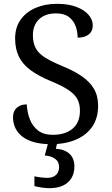

<svg xmlns="http://www.w3.org/2000/svg" viewBox="-20 -744 584 1004"><path d="M247 10Q198 10 160.5 0Q123 -10 98 -29Q73 -48 60.5 -74Q48 -100 48 -131Q48 -151 56.5 -166Q65 -181 81 -189.5Q97 -198 120 -198Q122 -157 136 -120.5Q150 -84 179 -61.5Q208 -39 255 -39Q322 -39 360 -71.5Q398 -104 398 -165Q398 -202 383.5 -227.5Q369 -253 335.5 -275Q302 -297 243 -321Q181 -347 140 -377Q99 -407 79 -447.5Q59 -488 59 -543Q59 -600 87.5 -640.5Q116 -681 165.5 -702.5Q215 -724 278 -724Q338 -724 379.5 -708Q421 -692 443 -666.5Q465 -641 465 -612Q465 -580 443.5 -563.5Q422 -547 386 -547Q386 -578 375.5 -607Q365 -636 340.5 -655Q316 -674 274 -674Q216 -674 184 -643Q152 -612 152 -560Q152 -520 166.5 -492.5Q181 -465 215 -443.5Q249 -422 307 -398Q366 -374 407.5 -345.5Q449 -317 471 -280Q493 -243 493 -191Q493 -127 463 -82.5Q433 -38 377.5 -14Q322 10 247 10ZM237 240Q221 240 199.5 237Q178 234 160 229V178Q178 182 196.5 184Q215 186 228 186Q257 186 273 170.5Q289 155 289 130Q289 101 267.5 86Q246 71 214 69L235 -9H282L272 34Q305 36 326.5 48Q348 60 358.5 79.5Q369 99 369 126Q369 179 335 209.5Q301 240 237 240Z"/></svg>

Font: Noto Serif Khmer
Style: Regular
Weight: 400
Designer: Danh Hong and the Monotype Design Team
Foundry: Monotype Imaging Inc.
Version: Version 2.003